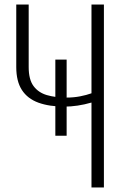

<svg xmlns="http://www.w3.org/2000/svg" viewBox="-20 -830 555 850"><path d="M275 -229H225V-566H275ZM385 0V-376Q354 -367 323.5 -362.5Q293 -358 266 -358Q198 -358 150 -375.5Q102 -393 77 -431.5Q52 -470 52 -533V-810H107V-533Q107 -478 128.5 -449Q150 -420 187.5 -409Q225 -398 274 -398Q306 -398 334.5 -403.5Q363 -409 385 -417V-810H440V0Z"/></svg>

Font: Oswald ExtraLight
Style: Regular
Weight: 250
Designer: Vernon Adams
Foundry: Vernon Adams
Version: Version 4.103;gftools[0.9.33.dev8+g029e19f]